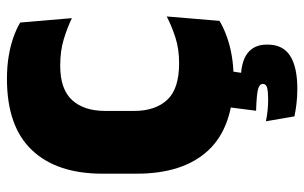

<svg xmlns="http://www.w3.org/2000/svg" viewBox="-185 -509 896 566"><g transform="rotate(-90 263.0 -226.0)"><path d="M315.5 14.5Q172.5 14.5 103.2 -59.5Q34 -133.5 34 -271V-372Q34 -507 103.8 -580.2Q173.5 -653.5 313.5 -653.5Q349.5 -653.5 379.8 -648.5Q410 -643.5 435 -634.8Q460 -626 479.5 -614.5L492.5 -462Q463.5 -476 429.8 -486.2Q396 -496.5 352.5 -496.5Q283 -496.5 251 -461.5Q219 -426.5 219 -364V-278.5Q219 -216.5 251.5 -181.2Q284 -146 359.5 -146Q401.5 -146 435 -156.8Q468.5 -167.5 497.5 -182.5L484.5 -27Q465.5 -15.5 439.8 -6Q414 3.5 383 9Q352 14.5 315.5 14.5ZM232 -16H339.5L326 71L259.5 37Q271.5 36 283 35.8Q294.5 35.5 306 35.5Q362.5 35.5 388.5 55.2Q414.5 75 414.5 112V115Q414.5 160 381.5 181.2Q348.5 202.5 284 202.5Q261 202.5 240.2 200Q219.5 197.5 203 194L188.5 110Q203.5 113 220 114.8Q236.5 116.5 251 116.5Q276 116.5 287.2 113.5Q298.5 110.5 298.5 101.5V100.5Q298.5 91 283.5 86.8Q268.5 82.5 221.5 81Q221 81 220.5 81Q220 81 219.5 81Z"/></g></svg>

Font: Anek Malayalam Medium ExtraBold
Style: Regular
Weight: 800
Version: Version 1.003